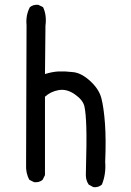

<svg xmlns="http://www.w3.org/2000/svg" viewBox="-20 -772 540 794"><path d="M366.2 2 346.7 -8.8Q335 -26.4 335 -47.9Q338.9 -189.5 336.9 -247.6Q335 -305.7 329.1 -332Q323.2 -358.4 289.6 -381.8Q255.9 -405.3 222.7 -399.4Q189.5 -393.6 166 -372.1V-47.9L156.2 -28.3Q142.6 -16.6 121.1 -18.6L101.6 -28.3Q85.9 -55.7 87.9 -92.8L89.8 -668Q85.9 -709 103.5 -742.2Q117.2 -753.9 138.7 -752L158.2 -742.2Q173.8 -709 168 -666L166 -465.8Q197.3 -475.6 223.6 -476.6Q250 -477.5 283.7 -473.6Q317.4 -469.7 353.5 -436.5Q389.6 -403.3 399.4 -365.2Q409.2 -327.1 414.1 -261.2Q418.9 -195.3 415 -102.5Q418.9 -51.8 401.4 -8.8Q387.7 3.9 366.2 2Z"/></svg>

Font: JasonHandwriting1
Style: Regular
Weight: 400
Version: Version 1.48.20